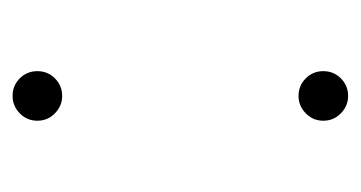

<svg xmlns="http://www.w3.org/2000/svg" viewBox="-152 -406 562 299"><g transform="rotate(90 129.5 -257.0)"><path d="M129.9 4.9Q113.8 4.9 102.5 -6.3Q91.3 -17.6 91.3 -33.7Q91.3 -49.8 102.5 -61Q113.8 -72.3 129.9 -72.3Q145.5 -72.3 157 -61Q168.5 -49.8 168.5 -33.7Q168.5 -17.6 157 -6.3Q145.5 4.9 129.9 4.9ZM129.9 -440.4Q113.8 -440.4 102.5 -451.7Q91.3 -462.9 91.3 -479Q91.3 -495.1 102.5 -506.3Q113.8 -517.6 129.9 -517.6Q145.5 -517.6 157 -506.3Q168.5 -495.1 168.5 -479Q168.5 -462.9 157 -451.7Q145.5 -440.4 129.9 -440.4Z"/></g></svg>

Font: Inter Tight ExtraLight
Style: Regular
Weight: 250
Designer: Rasmus Andersson
Foundry: rsms
Version: Version 3.004